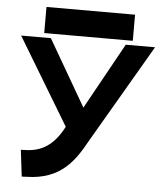

<svg xmlns="http://www.w3.org/2000/svg" viewBox="-55 -642 756 894"><g transform="rotate(5 323.0 -195.5)"><path d="M126 -594V-472H540V-594ZM65 79 80 203 102 202C264 199 325 104 377 10L646 -451H509L338 -142L159 -451H20L264 -46C217 46 158 75 92 78Z"/></g></svg>

Font: Charger
Style: Hemi
Weight: 900
Designer: Jasper
Foundry: Cannot Into Space Fonts
Version: Version 0.99